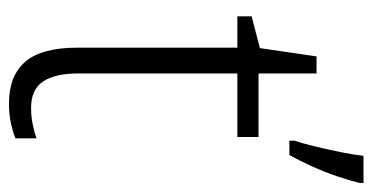

<svg xmlns="http://www.w3.org/2000/svg" viewBox="-216 -584 810 417"><g transform="rotate(90 188.5 -375.0)"><path d="M214 -38Q232 -38 249.5 -41.5Q267 -45 280 -50V-4Q265 2 246 6Q227 10 204 10Q144 10 113.5 -25.5Q83 -61 83 -139V-486H15V-517L84 -535L102 -658H139V-532H277V-486H139V-141Q139 -90 156.5 -64Q174 -38 214 -38ZM377 -752Q372 -731 362.5 -703Q353 -675 340.5 -647.5Q328 -620 316 -599H285V-610Q290 -624 297 -652.5Q304 -681 310 -711Q316 -741 318 -760H377Z"/></g></svg>

Font: Noto Sans Sinhala UI SemiCondensed Light
Style: Regular
Weight: 300
Width: 4
Designer: Jelle Bosma - Monotype Design Team
Foundry: Monotype Imaging Inc.
Version: Version 2.006; ttfautohint (v1.8.4.7-5d5b)